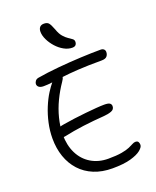

<svg xmlns="http://www.w3.org/2000/svg" viewBox="-176 -1080 965 1187"><g transform="rotate(-20 306.5 -486.0)"><path d="M355 7Q287 7 233.5 -15Q180 -37 143 -77.5Q106 -118 87 -173Q68 -228 68 -293Q68 -343 79 -393.5Q90 -444 108.5 -489Q127 -534 149 -569Q168 -599 187.5 -622.5Q207 -646 231 -646Q244 -646 251 -642Q258 -638 257 -628.5Q256 -619 244 -602Q213 -557 188.5 -506Q164 -455 150.5 -401.5Q137 -348 136 -295Q136 -224 162.5 -170.5Q189 -117 238 -87.5Q287 -58 351 -58Q405 -58 439 -64Q473 -70 492 -78.5Q511 -87 522 -93Q533 -99 542 -99Q556 -99 561 -91Q566 -83 566 -71Q566 -56 543.5 -37.5Q521 -19 474.5 -6Q428 7 355 7ZM155 -281Q134 -276 121.5 -280Q109 -284 103.5 -293.5Q98 -303 98 -312Q98 -326 115.5 -336.5Q133 -347 165 -352Q199 -358 238 -363Q277 -368 315.5 -372Q354 -376 386.5 -378.5Q419 -381 440 -381Q467 -381 476.5 -374Q486 -367 486 -355Q486 -333 464 -325Q442 -317 413 -315Q382 -313 346.5 -309.5Q311 -306 275.5 -301.5Q240 -297 209 -291.5Q178 -286 155 -281ZM128 -616Q108 -616 97.5 -624Q87 -632 87 -645Q87 -653 93.5 -663Q100 -673 114 -676Q178 -687 254 -694Q330 -701 404 -704.5Q478 -708 535 -708Q549 -708 556.5 -701Q564 -694 564 -683Q564 -666 554 -654.5Q544 -643 519 -643Q425 -643 362 -639Q299 -635 257 -629.5Q215 -624 185 -620Q155 -616 128 -616ZM376 -779Q349 -779 322 -794Q295 -809 273 -833.5Q251 -858 237.5 -886Q224 -914 224 -939Q224 -957 233 -968Q242 -979 261 -979Q281 -979 291 -968.5Q301 -958 315 -921Q326 -889 341.5 -871.5Q357 -854 371.5 -844.5Q386 -835 396 -827.5Q406 -820 406 -808Q406 -795 399 -787Q392 -779 376 -779Z"/></g></svg>

Font: Shantell Sans Light
Style: Regular
Weight: 300
Designer: Stephen Nixon, Anya Danilova, Shantell Martin
Foundry: Arrow Type
Version: Version 1.011;[c5ecc13dd]